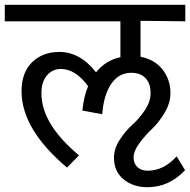

<svg xmlns="http://www.w3.org/2000/svg" viewBox="-40 -667 794 802"><path d="M734 -578 547 -580V-430Q607 -418 639.5 -376Q672 -334 672 -278Q672 -237 648 -196.5Q624 -156 595 -128.5Q566 -101 542 -68.5Q518 -36 518 -9Q518 16 534 31Q550 46 577 46Q644 46 698 -14L733 44Q666 115 576 115Q516 115 476 82Q436 49 436 -8Q436 -46 460 -83Q484 -120 512.5 -145.5Q541 -171 565 -206.5Q589 -242 589 -278Q589 -319 567.5 -341Q546 -363 509 -363Q456 -363 424.5 -316.5Q393 -270 387 -190L304 -205Q310 -264 328 -307Q275 -379 214 -379Q180 -379 156.5 -352.5Q133 -326 133 -277Q133 -149 290 -18L240 33Q50 -127 50 -286Q50 -364 94 -407Q138 -450 208 -450Q295 -450 361 -365Q403 -416 463 -428V-578H-20V-647H734Z"/></svg>

Font: Martel Sans
Style: Regular
Weight: 400
Designer: Dan Reynolds and Mathieu Réguer
Foundry: Dan Reynolds and Mathieu Réguer
Version: Version 1.001;PS 001.001;hotconv 1.0.70;makeotf.lib2.5.58329